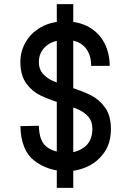

<svg xmlns="http://www.w3.org/2000/svg" viewBox="-20 -820 640 933"><path d="M303 -78Q353 -77 390.5 -105.5Q428 -134 429 -193Q429 -230 409.5 -252.5Q390 -275 360.5 -288Q331 -301 280 -317Q217 -337 177 -356Q137 -375 108.5 -413.5Q80 -452 79 -515Q78 -568 104 -614Q130 -660 179.5 -688Q229 -716 296 -716Q364 -716 413 -688Q462 -660 487.5 -610.5Q513 -561 513 -500H423Q423 -559 390.5 -593Q358 -627 296 -626Q235 -625 201.5 -594Q168 -563 169 -517Q169 -483 188.5 -461.5Q208 -440 236.5 -427Q265 -414 316 -398Q382 -377 422 -357Q462 -337 490.5 -297.5Q519 -258 519 -193Q519 -124 485.5 -77.5Q452 -31 402 -9Q352 13 301 12Q212 11 147 -39Q82 -89 79 -207L169 -209Q170 -136 205.5 -107.5Q241 -79 303 -78ZM336 -800V93H256V-800Z"/></svg>

Font: Fliege Mono Thin
Style: Regular
Weight: 100
Version: Version 0.020;Glyphs 3.3 (3306)